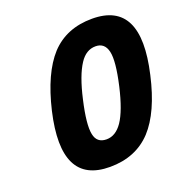

<svg xmlns="http://www.w3.org/2000/svg" viewBox="-131 -843 930 970"><g transform="rotate(-20 334.0 -357.5)"><path d="M245 -635Q329 -725 467 -725Q732 -725 647 -357Q605 -171 522 -81Q437 10 298 10Q33 10 118 -357Q162 -544 245 -635ZM351 -536Q312 -477 285 -357Q256 -231 267 -178Q277 -127 329 -127Q378 -127 414 -179Q452 -235 480 -357Q509 -484 497 -536Q485 -588 436 -588Q385 -588 351 -536Z"/></g></svg>

Font: Passageway
Style: BdIt
Weight: 700
Foundry: Ascender Corporation
Version: Version 1.11